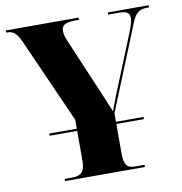

<svg xmlns="http://www.w3.org/2000/svg" viewBox="-80 -789 817 864"><g transform="rotate(-10 328.5 -357.0)"><path d="M148 0H513V-10H470C436 -10 420 -24 420 -76V-213H546V-223H420V-262L577 -649C594 -692 613 -704 646 -704H656V-714H469V-704H519C554 -704 567 -696 567 -671C567 -657 562 -641 550 -609L440 -338C432 -318 423 -293 415 -272C395 -319 388 -338 374 -370L269 -617C259 -640 256 -653 256 -667C256 -695 274 -704 326 -704H336V-714H3V-704H8C35 -704 51 -691 69 -651L241 -264V-223H115V-213H241V-78C241 -25 223 -10 180 -10H148Z"/></g></svg>

Font: Noto Serif Display Condensed Black
Style: Regular
Weight: 900
Width: 3
Designer: Monotype Design Team
Foundry: Monotype Imaging Inc.
Version: Version 2.009